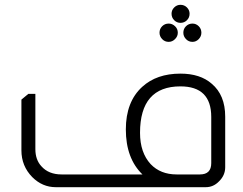

<svg xmlns="http://www.w3.org/2000/svg" viewBox="-20 -778 1011 798"><path d="M730 -758Q746 -758 757 -747Q768 -736 768 -721Q768 -705 757 -694Q746 -683 730 -683Q715 -683 704 -694Q693 -705 693 -721Q693 -736 704 -747Q715 -758 730 -758ZM681 -680Q696 -680 707.5 -669Q719 -658 719 -642Q719 -627 707.5 -615.5Q696 -604 681 -604Q665 -604 654 -615.5Q643 -627 643 -642Q643 -658 654 -669Q665 -680 681 -680ZM780 -680Q795 -680 806 -669Q817 -658 817 -642Q817 -627 806 -615.5Q795 -604 780 -604Q764 -604 753 -615.5Q742 -627 742 -642Q742 -658 753 -669Q764 -680 780 -680ZM572 -53Q503 -120 503 -240Q503 -355 571 -417Q631 -472 730 -472Q812 -472 860 -430Q916 -383 916 -293V-83Q916 -49 890 -24Q867 0 835 0H212Q156 0 114 -42Q69 -88 69 -153V-364L98 -388H127V-158Q127 -114 152 -87Q182 -53 236 -53ZM858 -292Q858 -419 730 -419Q562 -419 562 -226Q562 -144 606 -96Q647 -53 714 -53H811Q858 -53 858 -100Z"/></svg>

Font: Almarai Light
Style: Regular
Weight: 300
Designer: Boutros International 2019
Foundry: Created by Boutros International 2019
Version: Version 1.10